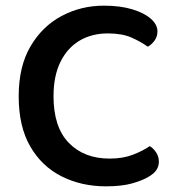

<svg xmlns="http://www.w3.org/2000/svg" viewBox="-20 -643 621 678"><path d="M536 -532Q536 -514 526 -500Q516 -486 502 -478Q477 -496 444 -510.5Q411 -525 361 -525Q304 -525 261 -499.5Q218 -474 193.5 -424.5Q169 -375 169 -303Q169 -194 223 -138.5Q277 -83 367 -83Q414 -83 449 -96.5Q484 -110 509 -127Q522 -119 531.5 -104.5Q541 -90 541 -72Q541 -56 532.5 -43Q524 -30 505 -19Q484 -6 447 4.5Q410 15 354 15Q268 15 198 -20Q128 -55 87 -125.5Q46 -196 46 -303Q46 -408 87.5 -479Q129 -550 197.5 -586.5Q266 -623 347 -623Q405 -623 447.5 -610Q490 -597 513 -576.5Q536 -556 536 -532Z"/></svg>

Font: BalooTamma2SemiBold
Style: Regular
Weight: 600
Designer: Divya Kowshik, Shuchita Grover and Ek Type
Foundry: Ek Type
Version: Version 1.700